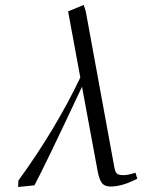

<svg xmlns="http://www.w3.org/2000/svg" viewBox="-20 -748 587 775"><path d="M53.2 6.8 54.2 -19Q205.1 -227.1 304.2 -435.1L254.9 -702.1L317.9 -728L326.2 -702.1L441.9 -70.8Q445.3 -52.7 452.6 -46.9Q460 -41 478 -41Q496.6 -41 526.9 -50.8L534.2 -26.9Q473.6 4.9 426.8 4.9Q401.4 4.9 390.6 -10.3Q379.9 -25.4 374 -58.1L311 -397.9Q162.6 -81.5 119.1 0Z"/></svg>

Font: Dehuti
Style: Italic
Weight: 400
Version: Version 1.2